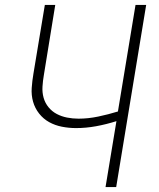

<svg xmlns="http://www.w3.org/2000/svg" viewBox="-20 -755 640 775"><path d="M406 0 450 -266Q409 -253 368 -245.5Q327 -238 287 -238Q258 -238 230 -243.5Q202 -249 178.5 -262Q155 -275 138 -296.5Q121 -318 113.5 -344.5Q106 -371 108 -400Q110 -429 115 -458L161 -735H203L157 -452Q153 -429 151.5 -405.5Q150 -382 156 -360.5Q162 -339 176 -322Q190 -305 209 -295Q228 -285 250.5 -280.5Q273 -276 297 -276Q336 -276 376.5 -284.5Q417 -293 456 -305L527 -735H570L449 0Z"/></svg>

Font: Iosevka SS04 XLt Ex Obl
Style: Regular
Weight: 200
Width: 7
Italic angle: -9°
Monospace: yes
Designer: Belleve Invis
Foundry: Belleve Invis
Version: Version 19.0.0; ttfautohint (v1.8.4)